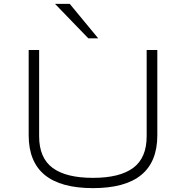

<svg xmlns="http://www.w3.org/2000/svg" viewBox="-20 -963 961 991"><path d="M460 8Q294 8 211 -60Q128 -128 128 -265V-705H182V-260Q182 -148 251.5 -96.5Q321 -45 460 -45Q598 -45 667.5 -96.5Q737 -148 737 -260V-705H792V-265Q792 -128 709 -60Q626 8 460 8ZM436 -765 264 -943H340L487 -765Z"/></svg>

Font: Nunito Sans 7pt Expanded ExtraLight
Style: Regular
Weight: 250
Width: 7
Designer: Vernon Adams
Foundry: Vernon Adams
Version: Version 3.101;gftools[0.9.27]